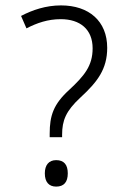

<svg xmlns="http://www.w3.org/2000/svg" viewBox="-20 -681 455 711"><path d="M206 -661C150 -661 100 -644 58 -622L78 -576C117 -596 157 -610 205 -610C277 -610 323 -572 323 -502C323 -437 292 -400 236 -348C178 -295 164 -253 164 -186V-173H210V-182C210 -235 224 -270 278 -320C341 -378 377 -425 377 -504C377 -603 309 -661 206 -661ZM188 10C217 10 231 -7 231 -39C231 -71 217 -88 188 -88C161 -88 146 -70 146 -39C146 -7 161 10 188 10Z"/></svg>

Font: Noto Sans Telugu SemiCondensed Light
Style: Regular
Weight: 300
Width: 4
Designer: Jelle Bosma - Monotype Design Team
Foundry: Monotype Imaging Inc.
Version: Version 2.005